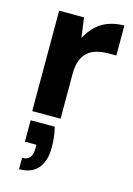

<svg xmlns="http://www.w3.org/2000/svg" viewBox="-120 -570 636 916"><g transform="rotate(15 197.5 -112.0)"><path d="M58 0V-496H181L194 -399H195Q215 -436 241 -460Q267 -484 301.5 -496Q336 -508 377 -508V-360H339Q307 -360 281 -353Q255 -346 236.5 -330Q218 -314 208 -287Q198 -260 198 -220V0ZM69 284V228Q95 228 107 212.5Q119 197 119 165V150H62V44H181Q188 71 190.5 97Q193 123 193 146Q193 210 162 247Q131 284 69 284Z"/></g></svg>

Font: DM Sans 28pt ExtraBold
Style: Regular
Weight: 800
Version: Version 4.004;gftools[0.9.30]